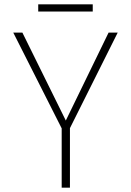

<svg xmlns="http://www.w3.org/2000/svg" viewBox="-20 -864 603 884"><path d="M156 -811H407V-844H156ZM264 0H302V-274L522 -714H480L283 -309L83 -714H41L264 -273Z"/></svg>

Font: Noto Sans Mono SemiCondensed ExtraLight
Style: Regular
Weight: 200
Width: 4
Designer: Monotype Design Team
Foundry: Monotype Imaging Inc.
Version: Version 2.014